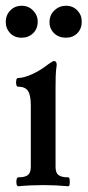

<svg xmlns="http://www.w3.org/2000/svg" viewBox="-30 -643 304 667"><path d="M34 4Q29 4 27.5 -3.5Q26 -11 27.5 -19Q29 -27 34 -27Q57 -27 67 -35Q77 -43 77 -63V-277Q77 -313 67 -327.5Q57 -342 32 -342Q28 -342 26.5 -349.5Q25 -357 26.5 -364.5Q28 -372 32 -372Q52 -372 81 -385Q110 -398 138 -420Q153 -431 158 -431Q167 -431 167 -417Q164 -398 163.5 -378.5Q163 -359 163 -339V-63Q163 -43 173 -35Q183 -27 207 -27Q211 -27 212 -19Q213 -11 212 -3.5Q211 4 207 4Q185 2 163.5 1Q142 0 121 0Q99 0 77 1Q55 2 34 4ZM45 -512Q20 -512 5 -528Q-10 -544 -10 -566Q-10 -591 6 -607Q22 -623 45 -623Q69 -623 85 -606.5Q101 -590 101 -568Q101 -543 85 -527.5Q69 -512 45 -512ZM199 -512Q174 -512 158 -527.5Q142 -543 142 -566Q142 -591 159 -607Q176 -623 199 -623Q223 -623 238.5 -607Q254 -591 254 -568Q254 -543 238.5 -527.5Q223 -512 199 -512Z"/></svg>

Font: Junicode Two Beta Condensed Medium
Style: Regular
Weight: 500
Width: 3
Designer: Peter S. Baker
Foundry: Briery Creek Software
Version: Version 1.053; ttfautohint (v1.8.4)